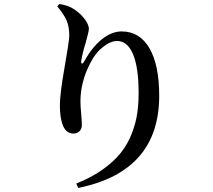

<svg xmlns="http://www.w3.org/2000/svg" viewBox="-20 -839 1040 938"><path d="M318.4 -665Q318.4 -709 305.2 -739.3Q292 -769.5 259.8 -807.6L269.5 -819.3Q305.7 -814.5 332 -799.8Q365.2 -781.2 389.6 -751Q414.1 -720.7 414.1 -698.2Q414.1 -685.5 399.4 -632.8Q384.8 -587.9 377 -543Q376 -534.2 377.9 -530.3Q379.9 -526.4 383.8 -529.3Q387.7 -532.2 392.6 -541Q429.7 -608.4 477.5 -647Q525.4 -685.5 574.2 -685.5Q662.1 -685.5 710 -603.5Q757.8 -521.5 757.8 -371.1Q757.8 -1 362.3 79.1L352.5 57.6Q426.8 28.3 481.4 -10.7Q536.1 -49.8 569.3 -91.3Q602.5 -132.8 622.6 -183.6Q642.6 -234.4 649.9 -281.2Q657.2 -328.1 657.2 -383.8Q657.2 -509.8 629.9 -574.2Q602.5 -638.7 552.7 -638.7Q520.5 -638.7 483.4 -609.9Q446.3 -581.1 421.9 -532.2Q373 -439.5 373 -343.8Q373 -321.3 376.5 -284.2Q379.9 -247.1 379.9 -227.5Q379.9 -209 368.2 -197.8Q356.4 -186.5 338.9 -186.5Q305.7 -186.5 289.1 -221.7Q272.5 -258.8 272.5 -324.2Q272.5 -379.9 295.4 -509.8Q318.4 -639.6 318.4 -665Z"/></svg>

Font: GenYoMin TW TTF SemiBold
Style: Regular
Weight: 600
Version: Version 1.300